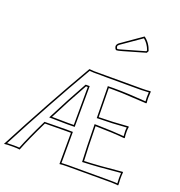

<svg xmlns="http://www.w3.org/2000/svg" viewBox="-168 -1111 1177 1255"><g transform="rotate(20 420.5 -484.0)"><path d="M385.7 -269.5Q386.2 -426.8 386.7 -533.7H374.5Q302.7 -407.2 233.9 -270.5Q246.6 -270.5 276.4 -270Q328.6 -269 345.2 -269Q364.3 -269 385.7 -269.5ZM205.1 -213.4Q139.6 -79.6 107.9 2.9Q95.2 0 63 0Q11.7 0 -1 2.9Q180.2 -343.8 356.9 -647.5L392.1 -645H439.9H478H722.2Q758.3 -645 782.2 -647.9L784.2 -645Q782.2 -617.7 782.2 -604Q782.2 -584.5 784.2 -567.9L782.2 -564Q782.2 -564 610.4 -573.2Q577.1 -574.2 548.8 -574.2Q531.2 -574.2 518.1 -574.2Q518.6 -551.3 521 -373Q619.1 -374 725.1 -382.8L728 -379.9Q725.1 -366.2 725.1 -347.2Q725.1 -318.4 728 -304.2L725.1 -300.8Q648.9 -308.6 522 -310.5Q524.4 -150.4 529.3 -70.8Q630.9 -74.7 792 -90.8L793.9 -86.9Q792 -71.3 792 -43.9Q792 -27.3 793.9 0L792 2.9Q767.6 0 731.9 0H535.2H523.4H439.9Q401.9 0 384.8 2.9Q384.8 -6.3 385.7 -214.8Q361.3 -214.8 350.1 -214.8Q282.2 -214.8 205.1 -213.4ZM623 -971.2Q663.1 -942.9 680.2 -890.1L672.9 -876L521 -832Q489.7 -823.2 481.9 -823.2Q471.7 -823.2 466.8 -841.8Q465.8 -845.7 465.8 -848.1Q467.3 -862.3 481 -872.1ZM395.5 -269V-259.3H385.3Q363.3 -258.8 345.2 -258.8Q328.6 -258.8 275.9 -259.8Q246.1 -260.3 233.9 -260.7H217.8L225.1 -275.4Q294.9 -413.1 365.7 -538.6L368.7 -543.5H396.5V-533.7Q396 -425.3 395.5 -269ZM196.3 -217.8 198.7 -223.1H205.1Q282.2 -224.6 350.1 -225.1Q361.8 -225.1 385.7 -224.6H395.5V-214.8Q395 -8.8 395 -8.3Q411.1 -9.8 439.9 -9.8H731.9Q760.7 -9.8 783.7 -7.8Q782.2 -31.7 782.2 -43.9Q782.2 -60.1 783.2 -80.1Q622.6 -64.5 529.3 -61L519.5 -60.5L519 -70.3Q514.6 -151.4 512.2 -310.5L511.7 -320.8H522.5Q640.1 -318.8 716.8 -312Q715.3 -329.6 714.8 -347.2Q714.8 -359.9 716.8 -372.1Q617.7 -363.8 521 -363.3L511.2 -362.8V-373Q508.8 -553.2 508.3 -573.7L507.8 -584H518.1Q532.2 -584.5 548.8 -584.5Q645 -584.5 773.4 -574.7Q772 -591.3 772 -604Q772 -614.7 773.4 -637.2Q750 -635.3 722.2 -634.8H478L439.9 -635.3H391.6L362.3 -637.2Q189.9 -340.3 16.6 -8.8Q34.7 -9.8 63 -9.8Q88.9 -9.8 101.6 -8.3Q134.3 -91.3 196.3 -217.8ZM623 -958.5 486.8 -863.8Q476.1 -856.4 476.1 -848.6Q476.6 -839.8 482.9 -833Q490.7 -833.5 518.1 -841.8L666 -884.3L669.4 -890.6Q653.8 -933.6 623 -958.5Z"/></g></svg>

Font: Linux Biolinum Outline O
Style: Bold
Weight: 700
Designer: Philipp H. Poll
Foundry: Philipp H. Poll
Version: Version 0.9.2